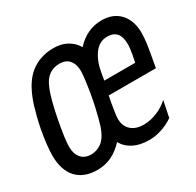

<svg xmlns="http://www.w3.org/2000/svg" viewBox="-132 -705 882 864"><g transform="rotate(-30 309.0 -273.0)"><path d="M140.6 14.2C168.9 14.2 193.4 8.8 216.8 -2.4C239.7 -13.7 260.7 -29.8 279.8 -50.8C291 -29.8 307.6 -14.2 329.6 -2.9C351.6 8.3 378.4 14.2 409.7 14.2C435.1 14.2 455.1 10.3 476.1 3.4C495.6 -2.9 515.1 -11.7 537.1 -26.9L554.2 -110.8C536.6 -94.7 516.1 -81.5 493.2 -72.3C470.2 -63 446.3 -58.1 423.8 -58.1C396 -58.1 374.5 -65.4 358.9 -79.6C343.3 -93.8 335 -112.3 335 -139.2C335 -149.9 336.4 -160.6 339.4 -179.7C343.3 -206.5 346.2 -221.7 352.1 -251H597.2L605 -294.9C609.9 -320.8 614.7 -349.1 617.2 -368.2C619.1 -383.8 621.1 -404.8 621.1 -421.4C621.1 -462.9 609.4 -498 586.4 -522.9C563.5 -547.9 531.7 -560.1 492.2 -560.1C466.3 -560.1 442.4 -554.7 420.4 -544.4C398.4 -534.2 377.9 -518.6 358.9 -498C348.1 -517.1 332 -532.7 312.5 -543.5C292.5 -554.7 269.5 -560.1 241.7 -560.1C205.6 -560.1 171.4 -551.3 142.1 -534.2C110.8 -515.6 88.9 -490.2 70.8 -458C56.6 -432.6 45.4 -403.3 37.6 -377.9C30.8 -355.5 18.6 -309.6 11.7 -272.9C7.3 -249.5 2.9 -219.2 1 -202.1C-1.5 -181.6 -2.9 -159.2 -2.9 -142.6C-2.9 -92.8 9.8 -53.2 34.7 -26.4C59.6 0.5 95.7 14.2 140.6 14.2ZM150.9 -60.1C129.9 -60.1 112.3 -67.4 100.1 -81.5C87.9 -95.7 82 -115.7 82 -141.1C82 -153.8 83.5 -171.4 86.9 -195.3C90.8 -222.2 94.7 -244.6 100.1 -272.9C106 -303.7 112.3 -332 118.7 -356C124.5 -378.4 131.8 -400.9 139.2 -418C149.4 -442.4 160.6 -458 176.3 -469.2C189.9 -479 207 -485.8 230.5 -485.8C253.4 -485.8 269.5 -479 281.2 -465.3C293 -451.7 298.8 -431.6 298.8 -408.2C298.8 -396.5 297.4 -380.9 294.4 -358.9C291 -333 286.1 -301.8 280.8 -273.4C275.4 -245.1 269 -216.8 260.7 -185.1C251.5 -150.4 248 -141.1 241.7 -127C233.4 -108.4 223.1 -90.3 204.6 -77.1C189 -65.9 169.9 -60.1 150.9 -60.1ZM368.2 -318.8 375 -358.9C380.9 -393.6 394 -428.2 413.6 -452.1C429.7 -472.2 450.7 -483.9 478.5 -483.9C496.6 -483.9 514.2 -479 525.9 -465.3C537.1 -452.1 542 -431.6 542 -410.2C542 -403.3 541.5 -394 540.5 -384.8C540 -379.9 538.1 -366.2 536.1 -356L528.8 -318.8Z"/></g></svg>

Font: Hack
Style: Oblique
Weight: 400
Italic angle: -12°
Monospace: yes
Designer: Christopher Simpkins
Foundry: Christopher Simpkins
Version: Version 2.010